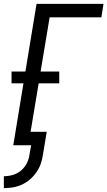

<svg xmlns="http://www.w3.org/2000/svg" viewBox="-29 -755 558 998"><path d="M-9 223V161Q14 161 37 154.5Q60 148 79 132.5Q98 117 109.5 95Q121 73 124 50L133 0H40L93 -322H31V-383H103L161 -735H509L498 -665H229L182 -383H279V-322H172L130 -70H214L194 50Q191 73 183 96Q175 119 160.5 140Q146 161 127 177.5Q108 194 85 204.5Q62 215 38 219Q14 223 -9 223Z"/></svg>

Font: Iosevka Term Curly Oblique
Style: Regular
Weight: 400
Italic angle: -9°
Designer: Belleve Invis
Foundry: Belleve Invis
Version: Version 32.3.0